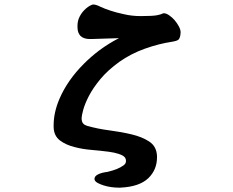

<svg xmlns="http://www.w3.org/2000/svg" viewBox="-20 -651 1040 858"><path d="M467.3 27.3Q431.6 22.5 389.9 19Q348.1 15.6 312 5.9Q274.9 -3.4 248.5 -22.9Q220.7 -43.9 219.7 -82.5Q219.7 -86.9 219.7 -91.3Q219.7 -148.4 245.6 -209Q281.2 -292.5 355.5 -366.7Q386.7 -397.9 422.9 -425.3Q466.3 -457.5 511.7 -480.5Q463.4 -479.5 388.2 -476.6Q384.8 -476.6 381.3 -476.6Q354 -476.6 339.4 -490.7L335.9 -495.1Q329.6 -503.9 327.6 -514.6Q326.2 -524.9 326.2 -534.2Q326.2 -557.6 335.2 -575.4Q344.2 -593.3 356.4 -605.5Q372.6 -622.1 389.2 -628.9Q393.6 -630.9 396.5 -630.9Q409.2 -630.9 429.2 -620.6Q445.3 -612.8 475.1 -603Q498 -595.2 534.2 -587.4Q569.3 -579.1 609.4 -579.1Q662.6 -579.1 682.1 -583Q696.3 -585.4 710.4 -591.8H711.9Q723.1 -591.8 736.8 -582Q749.5 -573.2 760.3 -560.8Q771 -548.3 779.1 -533.4Q787.1 -518.6 787.1 -506.8V-506.3Q786.6 -493.7 784.2 -485.8Q781.2 -476.1 775.9 -472.7Q767.6 -467.3 751 -464.8Q691.4 -456.1 627.9 -433.6Q564.9 -411.1 513.2 -374.5Q462.4 -337.9 429.2 -298.3Q396 -258.3 377.4 -222.4Q358.9 -186.5 351.8 -159.7Q344.7 -132.8 344.7 -123Q344.7 -106 352.5 -98.1Q358.4 -91.8 370.1 -88.4Q416.5 -75.2 469.2 -68.4Q522 -61.5 568.1 -50.5Q614.3 -39.6 646 -19Q679.7 2.4 681.6 46.4Q681.6 49.3 681.6 52.2Q681.6 107.4 643.1 145Q603 183.6 518.1 187.5Q513.2 187.5 508.8 187.5Q494.6 187.5 476.8 185.1Q459 182.6 442.9 177.5Q426.8 172.4 415.5 166Q402.3 158.2 402.3 149.4Q402.3 148.4 402.3 147Q403.8 136.7 413.6 130.9Q425.8 123 449.2 118.7Q457.5 117.2 460 117.2Q484.4 111.3 501.5 104.5Q518.6 97.7 532.2 87.9Q543 80.1 543 68.6Q543 57.1 535.6 49.8Q528.3 42.5 509.3 36.4Q490.2 30.3 467.3 27.3Z"/></svg>

Font: Bakudai
Style: Bold
Weight: 700
Version: Version 1.48